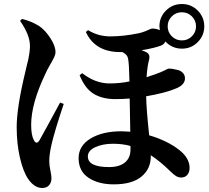

<svg xmlns="http://www.w3.org/2000/svg" viewBox="-20 -867 1040 955"><path d="M80 -763 89 -773Q135 -762 174 -738Q203 -719 229.5 -679Q256 -639 256 -608Q256 -596 249 -581.5Q242 -567 227.5 -542Q213 -517 203 -494Q135 -350 135 -246Q135 -195 148 -171Q160 -146 175 -167Q186 -185 279 -357L297 -350Q252 -216 237 -151Q225 -100 225 -66Q225 -46 230.5 -19.5Q236 7 236 19Q236 41 224 54.5Q212 68 190 68Q151 68 120 23Q95 -14 79 -83Q63 -152 63 -235Q63 -332 106 -510Q108 -521 113.5 -542Q119 -563 121.5 -575Q124 -587 126.5 -605Q129 -623 129 -639Q129 -693 80 -763ZM629 -123V-141Q590 -152 542 -152Q491 -152 454 -135Q417 -118 417 -89Q417 -36 522 -36Q574 -36 601.5 -59Q629 -82 629 -123ZM885 -806Q855 -806 834.5 -785.5Q814 -765 814 -736Q814 -707 834.5 -686.5Q855 -666 885 -666Q914 -666 934.5 -686.5Q955 -707 955 -736Q955 -765 934.5 -785.5Q914 -806 885 -806ZM407 -708 418 -717Q469 -686 528 -686Q595 -686 672 -702Q689 -706 703.5 -712Q718 -718 725.5 -721.5Q733 -725 737 -725Q757 -725 775 -717Q773 -729 773 -736Q773 -782 805.5 -814.5Q838 -847 885 -847Q931 -847 963.5 -814.5Q996 -782 996 -736Q996 -690 963.5 -657.5Q931 -625 885 -625Q836 -625 802 -661Q798 -647 780 -640Q749 -628 684 -617Q702 -611 708 -607Q729 -597 721 -568Q713 -540 709 -483Q755 -498 777 -507Q787 -511 797 -516Q807 -521 812 -523.5Q817 -526 819 -526Q828 -526 838 -524.5Q848 -523 864 -519Q880 -515 890 -504Q900 -493 900 -477Q900 -446 858 -428Q805 -405 707 -388Q708 -324 722 -194Q812 -168 873 -120Q923 -80 923 -32Q923 -11 912 2.5Q901 16 881 16Q875 16 869.5 14.5Q864 13 860.5 11.5Q857 10 851 5.5Q845 1 842.5 -1Q840 -3 833.5 -9Q827 -15 825 -17Q777 -64 730 -95V-89Q730 -27 683.5 11.5Q637 50 546 50Q469 50 420 17Q371 -16 371 -80Q371 -142 430.5 -178Q490 -214 584 -214Q600 -214 628 -212Q626 -318 625 -377Q588 -374 554 -374Q490 -374 446.5 -400Q403 -426 376 -493L389 -503Q454 -452 525 -452Q577 -452 624 -462Q622 -552 617 -576Q613 -597 588 -608H578Q453 -608 407 -708Z"/></svg>

Font: Swei Spring CJKtc
Style: Bold
Weight: 700
Version: Version 1.021